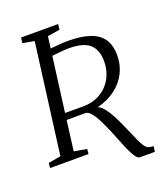

<svg xmlns="http://www.w3.org/2000/svg" viewBox="-153 -852 944 1076"><g transform="rotate(-20 319.0 -314.0)"><path d="M495 115.5Q487 115.5 477.5 106.2Q468 97 455.8 74Q443.5 51 427 10Q410.5 -32.5 393.2 -73.5Q376 -114.5 359.2 -148Q342.5 -181.5 325.5 -201.5Q308.5 -221.5 292 -222Q278.5 -222 259.2 -221.8Q240 -221.5 219.5 -221.5Q199 -221.5 180.5 -221.5L157.5 -42.5L233 -29.5L230.5 0H1L4 -29.5L78 -42.5L163.5 -698.5L94.5 -710.5L98.5 -743H319.5L316 -710.5L242.5 -698.5L233.5 -628.5Q258.5 -630 284.2 -632.8Q310 -635.5 336 -635.5Q417.5 -635.5 469.2 -617.5Q521 -599.5 545.8 -562.5Q570.5 -525.5 571 -468.5Q571.5 -410.5 547.2 -362Q523 -313.5 477.5 -279.2Q432 -245 369 -229Q388 -221.5 405.2 -199.5Q422.5 -177.5 437.8 -149Q453 -120.5 464.8 -94Q476.5 -67.5 484 -50.5Q502 -8.5 514 18Q526 44.5 536 58.5Q546 72.5 558 77.8Q570 83 588.5 83L584 115.5ZM185.5 -261.5Q204 -261.5 230 -261.2Q256 -261 278.2 -261.2Q300.5 -261.5 307 -261.5Q350 -264 384.2 -280.8Q418.5 -297.5 442.5 -325Q466.5 -352.5 478.8 -388Q491 -423.5 490.5 -463Q489.5 -528 452.8 -561.5Q416 -595 326.5 -595Q317.5 -595 299.8 -593.8Q282 -592.5 262.5 -590.5Q243 -588.5 228 -586.5Z"/></g></svg>

Font: Merriweather 60pt Light
Style: Italic
Weight: 300
Italic angle: -7.8°
Version: Version 2.101